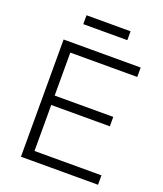

<svg xmlns="http://www.w3.org/2000/svg" viewBox="-149 -919 861 1016"><g transform="rotate(20 281.0 -411.0)"><path d="M91 0V-660H148V0ZM103 0V-53H525V0ZM103 -312V-365H478V-312ZM103 -607V-660H525V-607ZM161 -772V-822H409V-772Z"/></g></svg>

Font: Bricolage Grotesque ExtraLight
Style: Regular
Weight: 250
Designer: Mathieu Triay
Foundry: Atelier Triay
Version: Version 1.000;gftools[0.9.30]